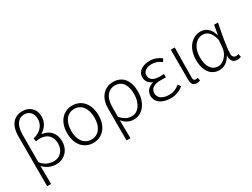

<svg xmlns="http://www.w3.org/2000/svg" viewBox="-69 -1552 3276 2496"><g transform="rotate(-30 1569.0 -304.5)"><path d="M95 199H154C154 105 153 20 151 -73C206 -10 278 13 348 13C458 13 556 -73 556 -211C556 -327 489 -410 372 -423V-428C444 -473 486 -539 486 -622C486 -746 398 -808 302 -808C163 -808 95 -702 95 -557ZM339 -38C277 -38 208 -57 152 -128C152 -268 152 -404 153 -543C154 -686 211 -759 303 -759C370 -759 428 -712 428 -618C428 -543 378 -453 251 -427L262 -378C282 -383 303 -385 322 -385C439 -385 496 -312 496 -213C496 -105 426 -38 339 -38Z M900 13C1032 13 1135 -88 1135 -266C1135 -446 1032 -547 900 -547C767 -547 664 -446 664 -266C664 -88 767 13 900 13ZM900 -38C791 -38 725 -127 725 -266C725 -403 791 -496 900 -496C1008 -496 1074 -403 1074 -266C1074 -127 1008 -38 900 -38Z M1286 199H1345C1344 96 1343 32 1341 -71C1394 -8 1451 13 1514 13C1625 13 1733 -93 1733 -275C1733 -441 1658 -547 1512 -547C1390 -547 1286 -458 1286 -281ZM1509 -38C1456 -38 1401 -52 1343 -123V-271C1343 -426 1422 -496 1509 -496C1625 -496 1673 -403 1673 -274C1673 -132 1599 -38 1509 -38Z M2059 13C2137 13 2190 -6 2252 -55L2224 -97C2170 -52 2125 -36 2066 -36C1966 -36 1905 -79 1905 -149C1905 -217 1957 -256 2059 -256C2085 -256 2108 -256 2139 -254V-305C2112 -303 2096 -303 2076 -303C1974 -303 1932 -345 1932 -402C1932 -466 1992 -497 2065 -497C2118 -497 2162 -479 2206 -445L2232 -487C2184 -523 2129 -547 2065 -547C1960 -547 1873 -500 1873 -407C1873 -354 1904 -307 1959 -285V-280C1899 -265 1845 -223 1845 -145C1845 -50 1929 13 2059 13Z M2452 13C2475 13 2491 8 2503 2L2494 -44C2481 -40 2472 -38 2462 -38C2442 -38 2428 -50 2428 -78C2428 -225 2431 -379 2433 -534H2374V-85C2374 -19 2399 13 2452 13Z M2792 13C2864 13 2924 -27 2967 -104H2970C2961 -26 3002 13 3060 13C3086 13 3104 7 3117 1L3107 -45C3096 -41 3082 -38 3069 -38C3040 -38 3016 -60 3016 -95C3016 -200 3052 -385 3082 -534H3024L2999 -392H2996C2968 -505 2893 -547 2824 -547C2701 -547 2591 -440 2591 -254C2591 -78 2674 13 2792 13ZM2802 -38C2707 -38 2652 -121 2652 -255C2652 -411 2736 -496 2827 -496C2879 -496 2946 -472 2978 -331L2969 -226C2962 -123 2882 -38 2802 -38Z"/></g></svg>

Font: Noto Sans SC Light
Style: Regular
Weight: 300
Designer: Ryoko NISHIZUKA 西塚涼子 (kana, bopomofo & ideographs); Paul D. Hunt (Latin, Greek & Cyrillic); Sandoll Communications 산돌커뮤니
Foundry: Adobe
Version: Version 2.004;hotconv 1.0.118;makeotfexe 2.5.65603